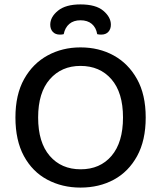

<svg xmlns="http://www.w3.org/2000/svg" viewBox="-20 -837 732 871"><path d="M345 -745Q314 -745 294.5 -728.5Q275 -712 269 -682Q265 -681 261 -680.5Q257 -680 252 -680Q231 -680 219.5 -692.5Q208 -705 208 -725Q208 -760 243 -788.5Q278 -817 345 -817Q415 -817 449 -788Q483 -759 483 -725Q483 -705 471.5 -692.5Q460 -680 439 -680Q434 -680 429.5 -680.5Q425 -681 421 -682Q416 -712 396.5 -728.5Q377 -745 345 -745ZM641 -304Q641 -200 602 -129Q563 -58 496.5 -22Q430 14 345 14Q262 14 194.5 -22Q127 -58 88.5 -129Q50 -200 50 -304Q50 -408 89.5 -478.5Q129 -549 196 -585.5Q263 -622 345 -622Q429 -622 495.5 -585.5Q562 -549 601.5 -478.5Q641 -408 641 -304ZM538 -304Q538 -417 485.5 -477.5Q433 -538 345 -538Q259 -538 206 -477.5Q153 -417 153 -304Q153 -191 205.5 -130Q258 -69 346 -69Q434 -69 486 -130Q538 -191 538 -304Z"/></svg>

Font: Baloo Tamma 2 Medium
Style: Regular
Weight: 500
Designer: Divya Kowshik, Shuchita Grover and Ek Type
Foundry: Ek Type
Version: Version 1.700